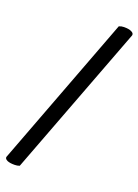

<svg xmlns="http://www.w3.org/2000/svg" viewBox="-179 -965 811 1125"><g transform="rotate(20 226.0 -403.0)"><path d="M359.9 -885.7Q374.5 -892.1 390.6 -892.1Q406.7 -892.1 417.5 -890.4Q428.2 -888.7 436 -884.8Q454.6 -877 451.7 -862.8L94.2 80.6Q80.1 85.9 63.7 85.9Q47.4 85.9 36.9 84.2Q26.4 82.5 18.1 79.1Q0.5 70.8 2.9 58.6Z"/></g></svg>

Font: Quando
Style: Regular
Weight: 400
Version: Version 1.002